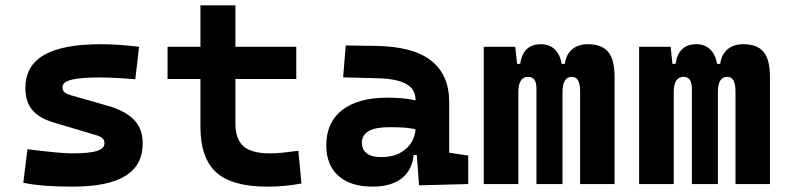

<svg xmlns="http://www.w3.org/2000/svg" viewBox="-20 -694 2970 724"><path d="M252.9 9.8Q193.8 9.8 148.2 6.1Q102.5 2.4 67.9 -4.9L83.5 -131.3Q145 -123.5 187 -119.6Q229 -115.7 252.9 -115.7Q316.9 -115.7 345.5 -124.8Q374 -133.8 374 -153.8Q374 -165.5 366.7 -172.4Q359.4 -179.2 343.3 -184.1L179.7 -232.9Q127.9 -248.5 101.8 -279.3Q75.7 -310.1 75.7 -362.3Q75.7 -445.8 146 -486.6Q216.3 -527.3 359.4 -527.3Q392.6 -527.3 428.5 -524.9Q464.4 -522.5 504.4 -517.6L490.2 -395Q445.8 -398.9 412.6 -400.4Q379.4 -401.9 356.4 -401.9Q282.7 -401.9 249.3 -393.3Q215.8 -384.8 215.8 -365.2Q215.8 -353 222.9 -346.4Q230 -339.8 245.1 -335.4L385.3 -295.4Q452.1 -276.4 485.1 -242.4Q518.1 -208.5 518.1 -153.3Q518.1 -70.8 452.6 -30.5Q387.2 9.8 252.9 9.8Z M988.8 9.8Q855.1 9.8 795.5 -43.9Q735.8 -97.7 735.8 -215.8V-283.2H867.7V-228.5Q867.7 -169.3 898.2 -142.5Q928.6 -115.7 998.5 -115.7Q1021 -115.7 1046.6 -118.4Q1072.1 -121.1 1105 -125.5L1116.7 -2Q1084.5 3.9 1053.9 6.8Q1023.3 9.8 988.8 9.8ZM735.8 -252.4V-673.8H867.7V-252.4ZM611.8 -396V-517.6H1097.2V-396Z M1560.1 4.9 1548.8 -148.4 1546.9 -215.8V-316.9Q1546.9 -358.4 1511.5 -377.7Q1476.1 -397 1406.2 -398.9L1273.9 -402.3L1283.7 -522.5L1396.5 -521Q1537.1 -519 1605.5 -465.6Q1673.8 -412.1 1673.8 -309.6V-118.2L1745.6 -107.4V0ZM1384.8 9.8Q1302.2 9.8 1256.3 -30.8Q1210.4 -71.3 1210.4 -146Q1210.4 -232.9 1270.5 -279.3Q1330.6 -325.7 1440.9 -325.7Q1483.4 -325.7 1514.4 -321.3Q1545.4 -316.9 1577.1 -307.6L1555.7 -204.6Q1524.4 -211.9 1499.5 -213.1Q1474.6 -214.4 1447.3 -214.4Q1344.7 -214.4 1344.7 -155.8Q1344.7 -129.4 1363.3 -115.5Q1381.8 -101.6 1417.5 -101.6Q1460.4 -101.6 1489.3 -117.7Q1518.1 -133.8 1532.5 -158.7Q1546.9 -183.6 1546.9 -210V-242.2L1565.4 -109.4H1523.9L1541 -125Q1539.6 -80.1 1520.5 -50Q1501.5 -20 1467 -5.1Q1432.6 9.8 1384.8 9.8Z M2167.5 0V-350.6Q2167.5 -404.3 2136.2 -404.3Q2101.1 -404.3 2101.1 -346.2L2065.9 -453.1H2109.9Q2114.3 -487.8 2137 -507.6Q2159.7 -527.3 2196.8 -527.3Q2249 -527.3 2273.2 -498.5Q2297.4 -469.7 2297.4 -405.3V0ZM1804.2 0V-517.6H1922.9L1934.6 -408.2V0ZM2002.9 0V-360.4Q2002.9 -404.3 1971.7 -404.3Q1934.6 -404.3 1934.6 -346.2L1904.3 -453.1H1941.4Q1952.1 -527.3 2020 -527.3Q2057.8 -527.3 2079.4 -499.5Q2101.1 -471.7 2101.1 -415V0Z M2753.4 0V-350.6Q2753.4 -404.3 2722.2 -404.3Q2687 -404.3 2687 -346.2L2651.9 -453.1H2695.8Q2700.2 -487.8 2722.9 -507.6Q2745.6 -527.3 2782.7 -527.3Q2835 -527.3 2859.1 -498.5Q2883.3 -469.7 2883.3 -405.3V0ZM2390.1 0V-517.6H2508.8L2520.5 -408.2V0ZM2588.9 0V-360.4Q2588.9 -404.3 2557.6 -404.3Q2520.5 -404.3 2520.5 -346.2L2490.2 -453.1H2527.3Q2538.1 -527.3 2606 -527.3Q2643.8 -527.3 2665.4 -499.5Q2687 -471.7 2687 -415V0Z"/></svg>

Font: Cascadia Code PL
Style: Regular
Weight: 400
Monospace: yes
Designer: Aaron Bell
Foundry: Saja Typeworks
Version: Version 2102.003